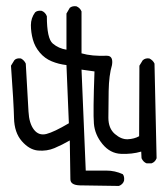

<svg xmlns="http://www.w3.org/2000/svg" viewBox="-20 -496 540 622"><path d="M238.3 104.5Q208 103.5 208 84.5Q208 65.4 206.1 -41Q180.7 -26.4 156.2 -16.1Q131.8 -5.9 103.5 -8.3Q75.2 -10.7 50.8 -38.6Q26.4 -66.4 25.4 -113.8Q24.4 -161.1 15.6 -283.2L26.4 -300.8Q33.2 -308.6 47.9 -306.6Q58.6 -300.8 63.5 -290Q70.3 -172.9 72.3 -134.8Q74.2 -96.7 89.8 -76.2Q105.5 -55.7 130.4 -62Q155.3 -68.4 203.1 -96.7L195.3 -285.2Q169.9 -288.1 147.5 -297.4Q125 -306.6 108.9 -325.7Q92.8 -344.7 86.4 -368.2Q80.1 -391.6 80.1 -414.6Q80.1 -437.5 93.8 -456.1Q101.6 -462.9 115.2 -460.9Q127 -456.1 131.8 -443.4Q131.8 -371.1 150.9 -355Q169.9 -338.9 195.3 -335V-452.1L206.1 -470.7Q214.8 -477.5 227.5 -475.6Q239.3 -470.7 244.1 -459V-323.2Q277.3 -313.5 326.2 -315.4Q347.7 -315.4 342.8 -285.2Q333 -252.9 332 -201.2Q331.1 -149.4 331.1 -114.7Q331.1 -80.1 352.1 -62Q373 -43.9 394 -44.9Q415 -45.9 430.7 -54.7L431.6 -283.2L442.4 -300.8Q451.2 -308.6 463.9 -306.6Q475.6 -300.8 480.5 -290L487.3 16.6Q482.4 29.3 470.7 33.2H455.1Q444.3 29.3 438.5 16.6L437.5 -4.9Q407.2 3.9 372.1 2.4Q336.9 1 312 -29.3Q287.1 -59.6 284.2 -95.7Q281.2 -131.8 286.1 -264.6L244.1 -270.5L257.8 56.6H324.2Q352.5 56.6 377.9 68.4Q383.8 76.2 381.8 89.8Q377.9 101.6 365.2 106.4Z"/></svg>

Font: NaikaiFont
Style: Regular
Weight: 400
Version: Version 1.67